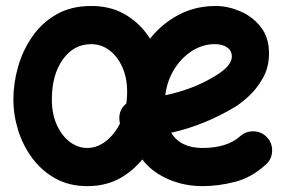

<svg xmlns="http://www.w3.org/2000/svg" viewBox="-20 -574 978 651"><path d="M881.3 -16.1Q833 28.3 776.6 42.7Q720.2 57.1 666.5 57.1Q583 57.1 515.9 15.4Q448.7 -26.4 422.9 -113.8Q406.7 -121.1 396.2 -135.5Q385.7 -149.9 384.8 -168.5Q382.3 -202.6 409.2 -223.6Q410.6 -284.2 432.4 -342.8Q454.1 -401.4 493.7 -449Q533.2 -496.6 588.4 -525.1Q643.6 -553.7 711.9 -553.7Q752 -553.7 793.7 -536.1Q835.4 -518.6 863.8 -482.9Q892.1 -447.3 892.1 -393.1Q892.1 -345.2 870.8 -308.3Q849.6 -271.5 822.3 -246.8Q794.9 -222.2 776.9 -211.4Q725.6 -180.7 671.6 -158.7Q617.7 -136.7 560.5 -124Q591.8 -72.3 666.5 -72.3Q750 -72.3 794.4 -112.3Q814.5 -129.9 841.3 -128.7Q868.2 -127.4 886.2 -107.4Q903.8 -87.9 902.6 -60.8Q901.4 -33.7 881.3 -16.1ZM708.5 -424.3Q667.5 -424.3 631.6 -401.6Q595.7 -378.9 571 -339.6Q546.4 -300.3 540.5 -251Q633.3 -270.5 705.6 -314Q737.8 -333 752 -349.9Q766.1 -366.7 766.1 -382.3Q766.1 -401.9 750.2 -413.1Q734.4 -424.3 708.5 -424.3ZM289.1 -553.7Q353 -553.7 400.1 -527.3Q447.3 -501 478.5 -457.8Q509.8 -414.6 525.1 -363.3Q540.5 -312 540.5 -262.7Q540.5 -208.5 523.9 -152.3Q507.3 -96.2 474.1 -48.8Q440.9 -1.5 391.4 27.8Q341.8 57.1 275.9 57.1Q215.3 57.1 168.7 31.5Q122.1 5.9 90.1 -36.9Q58.1 -79.6 41.7 -131.8Q25.4 -184.1 25.4 -237.3Q25.4 -291 41 -346.7Q56.6 -402.3 88.9 -449.2Q121.1 -496.1 170.9 -524.9Q220.7 -553.7 289.1 -553.7ZM289.1 -424.3Q230 -424.3 192.9 -372.3Q155.8 -320.3 155.8 -237.3Q155.8 -187 172.9 -149.9Q189.9 -112.8 217.3 -92.5Q244.6 -72.3 275.9 -72.3Q310.5 -72.3 341.6 -97.4Q372.6 -122.6 391.8 -165.8Q411.1 -209 411.1 -262.7Q411.1 -309.6 395 -345.9Q378.9 -382.3 351.3 -403.3Q323.7 -424.3 289.1 -424.3Z"/></svg>

Font: Mikhak-DS2-FD Bold
Style: Regular
Weight: 700
Designer: Amin Abedi
Version: Version 3.4